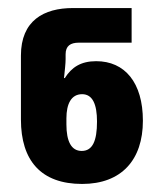

<svg xmlns="http://www.w3.org/2000/svg" viewBox="-20 -866 397 477"><path d="M184 -409C282 -409 335 -469 335 -566C335 -661 290 -714 219 -714C181 -714 158 -699 141 -672H139C141 -692 143 -708 143 -719V-731C143 -752 155 -760 176 -760H307V-846H161C89 -846 32 -815 32 -728V-569C32 -467 82 -409 184 -409ZM183 -491C157 -491 145 -515 145 -557V-572C145 -608 157 -632 184 -632C210 -632 221 -607 221 -564C221 -516 210 -491 183 -491Z"/></svg>

Font: Noto Sans Georgian SemiCondensed ExtraBold
Style: Regular
Weight: 800
Width: 4
Designer: Monotype Design Team, Akaki Razmadze
Foundry: Google LLC
Version: Version 2.005